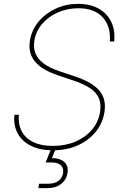

<svg xmlns="http://www.w3.org/2000/svg" viewBox="-20 -758 639 982"><path d="M250.5 10.7Q184.6 10.7 138.4 -12.2Q92.3 -35.2 70.3 -76.2Q48.3 -117.2 53.7 -170.9H76.2Q72.3 -122.6 91.1 -86.7Q109.9 -50.8 150.1 -31.2Q190.4 -11.7 250.5 -11.7Q313.5 -11.7 365 -33.4Q416.5 -55.2 450 -94.2Q483.4 -133.3 491.7 -185.1Q498 -224.1 486.8 -253.4Q475.6 -282.7 442.9 -305.4Q410.2 -328.1 352.5 -347.2L274.4 -373.5Q193.4 -400.9 158 -444.3Q122.6 -487.8 133.3 -551.3Q142.1 -605 177.2 -647.2Q212.4 -689.5 265.1 -713.9Q317.9 -738.3 379.4 -738.3Q441.9 -738.3 485.4 -713.4Q528.8 -688.5 549.3 -645.3Q569.8 -602.1 564 -545.9H541.5Q548.3 -620.6 506.3 -668.2Q464.4 -715.8 379.9 -715.8Q324.7 -715.8 276.4 -694.6Q228 -673.3 195.8 -636Q163.6 -598.6 155.8 -550.3Q149.9 -513.7 161.6 -484.6Q173.3 -455.6 203.6 -433.1Q233.9 -410.6 283.2 -394L361.8 -367.7Q406.2 -353 437.7 -335Q469.2 -316.9 488 -294.7Q506.8 -272.5 513.2 -245.1Q519.5 -217.8 514.2 -184.1Q504.9 -127.4 469.2 -83.5Q433.6 -39.6 377.7 -14.4Q321.8 10.7 250.5 10.7ZM176.3 204.1 179.7 181.6H227.5Q258.8 181.6 278.6 167.2Q298.3 152.8 302.7 127.4Q306.6 102.5 291.7 87.6Q276.9 72.8 242.2 72.8H213.4L246.6 -9.3H263.7L266.1 0L245.6 50.3Q289.1 51.3 310.1 71.8Q331.1 92.3 325.2 127.4Q319.3 162.6 292 183.3Q264.6 204.1 224.1 204.1Z"/></svg>

Font: Inter 18pt Thin
Style: Italic
Weight: 250
Italic angle: -9.3988°
Version: Version 4.001;git-66647c0bb